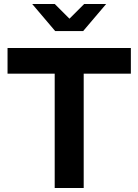

<svg xmlns="http://www.w3.org/2000/svg" viewBox="-20 -940 692 960"><path d="M253.5 0V-571.6H17.7V-700H634.3V-571.6H398.5V0ZM253.9 -919.9 327.3 -846.6 400.7 -919.9H510.7L395.9 -784.8H255.8L141.1 -919.9Z"/></svg>

Font: Red Hat Display
Style: Regular
Weight: 300
Designer: Pentagram, MCKL
Foundry: Pentagram, MCKL
Version: Version 1.023